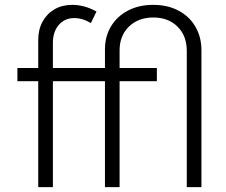

<svg xmlns="http://www.w3.org/2000/svg" viewBox="-20 -767 926 787"><path d="M805.7 0H745.6V-558.6Q745.6 -620.1 707.8 -657.7Q669.9 -695.3 608.4 -695.3Q546.9 -695.3 508.5 -658Q470.2 -620.6 470.2 -560.1V-488.3H623V-434.1H470.2V0H410.2V-434.1H196.8V0H136.7V-434.1H51.3V-488.3H136.7V-603Q136.7 -646 154.5 -678.5Q172.4 -710.9 203.6 -729Q234.9 -747.1 276.4 -747.1Q301.3 -747.1 326.2 -740.2Q351.1 -733.4 375.5 -719.7L352.5 -672.4Q335.9 -682.6 318.6 -687.7Q301.3 -692.9 284.7 -692.9Q245.1 -692.9 220.9 -664.8Q196.8 -636.7 196.8 -591.3V-488.3H410.2V-564Q410.2 -618.2 435.3 -659.4Q460.4 -700.7 505.1 -723.9Q549.8 -747.1 607.9 -747.1Q667 -747.1 711.4 -723.6Q755.9 -700.2 780.8 -658Q805.7 -615.7 805.7 -560.1Z"/></svg>

Font: Kumbh Sans Light
Style: Regular
Weight: 300
Version: Version 1.004